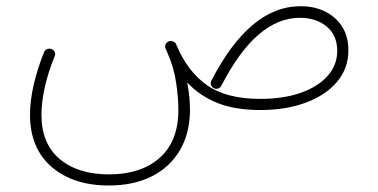

<svg xmlns="http://www.w3.org/2000/svg" viewBox="-20 -337 1192 606"><path d="M74.7 24.9Q74.7 -18.6 86.4 -69.6Q98.1 -120.6 119.1 -172.4Q122.1 -179.7 129.2 -182.1Q136.2 -184.6 142.6 -182.1Q149.4 -179.7 152.6 -172.9Q155.8 -166 152.3 -158.7Q132.3 -110.4 121.6 -62.3Q110.8 -14.2 110.8 24.9Q110.8 116.7 168.5 165Q226.1 213.4 323.7 213.4Q425.3 213.4 484.1 161.1Q543 108.9 543 9.8Q543 -28.3 535.9 -76.4Q528.8 -124.5 507.8 -171.9Q505.4 -177.2 502.9 -183.1Q499.5 -190.4 502.7 -197Q505.9 -203.6 512.2 -206.1Q521 -210 529.3 -204.6Q534.2 -202.1 536.1 -196.8Q570.8 -112.8 632.3 -68.8Q693.8 -24.9 801.3 -24.9Q875.5 -24.9 930.2 -44.4Q984.9 -64 1014.6 -98.1Q1044.4 -132.3 1044.4 -176.3Q1044.4 -225.6 1011.2 -253.2Q978 -280.8 926.3 -280.8Q788.6 -280.8 678.7 -66.4Q675.3 -60.1 668.5 -57.6Q661.6 -55.2 655.3 -58.6Q648.9 -61.5 646.2 -68.1Q643.6 -74.7 647 -82Q705.6 -196.8 776.1 -257.1Q846.7 -317.4 929.2 -317.4Q994.6 -317.4 1037.1 -279.8Q1079.6 -242.2 1079.6 -178.2Q1079.6 -121.1 1043.9 -78.9Q1008.3 -36.6 945.6 -13.2Q882.8 10.3 801.3 10.3Q721.7 10.3 665.8 -12.2Q609.9 -34.7 570.8 -76.7Q579.6 -30.3 579.6 8.3Q579.6 83.5 547.6 137.5Q515.6 191.4 458.3 220Q400.9 248.5 323.7 248.5Q210.9 248.5 142.8 189.7Q74.7 130.9 74.7 24.9Z"/></svg>

Font: Mikhak ExtraLight
Style: Regular
Weight: 200
Designer: Amin Abedi
Version: Version 3.3